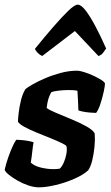

<svg xmlns="http://www.w3.org/2000/svg" viewBox="-30 -803 475 823"><path d="M137 0Q116 0 92 -8Q68 -16 46 -28.5Q24 -41 8.5 -53.5Q-7 -66 -10 -75Q-4 -102 5.5 -129Q15 -156 24.5 -176.5Q34 -197 40 -204Q48 -204 64.5 -202.5Q81 -201 95.5 -198Q110 -195 114 -193Q111 -179 108.5 -154.5Q106 -130 102 -106Q118 -91 146 -84.5Q174 -78 198 -78Q214 -78 226 -80Q236 -89 243.5 -106.5Q251 -124 254.5 -143Q258 -162 255 -176Q253 -181 233 -190.5Q213 -200 184.5 -211.5Q156 -223 126.5 -235Q97 -247 75 -259Q53 -271 47 -281Q47 -293 50 -319Q53 -345 60 -373.5Q67 -402 79 -421Q87 -428 109.5 -441Q132 -454 163.5 -467.5Q195 -481 230.5 -490.5Q266 -500 301 -500Q311 -500 330.5 -494Q350 -488 370.5 -478.5Q391 -469 405.5 -459.5Q420 -450 420 -444Q420 -435 414.5 -409.5Q409 -384 400.5 -358Q392 -332 382 -319Q372 -319 355 -320.5Q338 -322 323.5 -325Q309 -328 306 -330Q305 -353 304.5 -368.5Q304 -384 302 -414Q293 -416 282.5 -416.5Q272 -417 264 -417Q243 -417 221.5 -414.5Q200 -412 190 -408Q182 -394 177.5 -379.5Q173 -365 170 -340Q182 -331 212 -318.5Q242 -306 277 -291.5Q312 -277 340 -261.5Q368 -246 376 -231Q378 -204 375 -173.5Q372 -143 365.5 -116Q359 -89 348 -73Q328 -54 289.5 -37Q251 -20 209 -10Q167 0 137 0ZM151 -563Q141 -567 131.5 -576.5Q122 -586 120 -594Q162 -646 199 -688.5Q236 -731 263 -757Q290 -783 303 -783Q318 -783 337.5 -757.5Q357 -732 379.5 -689.5Q402 -647 425 -595Q419 -587 412 -577Q405 -567 392 -563L291 -670Z"/></svg>

Font: Texturina ExtraBold
Style: Italic
Weight: 800
Italic angle: -11°
Designer: Guillermo Torres Carreño
Foundry: Omnibus-Type
Version: Version 1.002; ttfautohint (v1.8.3)